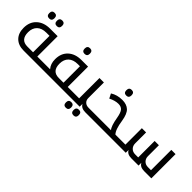

<svg xmlns="http://www.w3.org/2000/svg" viewBox="104 -1629 2717 2717"><g transform="rotate(45 1462.5 -270.0)"><path d="M283.2 0H599.1V-78.1H480V-484.9H329.1C246.7 -484.9 180.5 -461.9 130.4 -416C80.2 -370.1 55.2 -307.5 55.2 -228C55.2 -156.7 75.5 -100.9 116.2 -60.5C156.9 -20.2 212.6 0 283.2 0ZM332 -407.2H395V-78.1H280.8C189.6 -78.1 144 -128.4 144 -229C144 -284.7 160.4 -328.3 193.1 -359.9C225.8 -391.4 272.1 -407.2 332 -407.2ZM216.8 -689C182.3 -689 165 -670.2 165 -632.8C165 -595.7 182.3 -577.1 216.8 -577.1C251.6 -577.1 269 -595.7 269 -632.8C269 -670.2 251.6 -689 216.8 -689ZM370.1 -689C335.3 -689 317.9 -670.2 317.9 -632.8C317.9 -595.7 335.3 -577.1 370.1 -577.1C404.6 -577.1 421.9 -595.7 421.9 -632.8C421.9 -670.2 404.6 -689 370.1 -689Z M925.8 -689C891.3 -689 874 -670.2 874 -632.8C874 -595.7 891.3 -577.1 925.8 -577.1C960.6 -577.1 978 -595.7 978 -632.8C978 -670.2 960.6 -689 925.8 -689ZM579.1 -78.1V0H1199.7V-78.1H1088.9V-484.9H958C874.7 -484.9 808.2 -462.1 758.5 -416.5C708.9 -370.9 684.1 -308.4 684.1 -229C684.1 -167.2 701.3 -116.9 735.8 -78.1ZM960.9 -407.2H1003.9V-78.1H909.7C818.5 -78.1 772.9 -128.4 772.9 -229C772.9 -285 789.4 -328.7 822.3 -360.1C855.1 -391.5 901.4 -407.2 960.9 -407.2Z M1180.2 -78.1V0H1405.8V-57.1C1425 -19 1462.4 0 1518.1 0H1541V-78.1H1504.9C1474.9 -78.1 1450.9 -86.8 1432.9 -104C1414.8 -121.3 1405.8 -144.5 1405.8 -173.8V-484.9H1316.9V-78.1ZM1276.9 37.6C1242.4 37.6 1225.1 56.3 1225.1 93.8C1225.1 130.9 1242.4 149.4 1276.9 149.4C1311.7 149.4 1329.1 130.9 1329.1 93.8C1329.1 56.3 1311.7 37.6 1276.9 37.6ZM1430.2 37.6C1395.3 37.6 1377.9 56.3 1377.9 93.8C1377.9 130.9 1395.3 149.4 1430.2 149.4C1464.7 149.4 1481.9 130.9 1481.9 93.8C1481.9 56.3 1464.7 37.6 1430.2 37.6Z M1954.6 -78.1H1521V0H2114.7V-78.1H2043C2010.1 -111 1986 -179.7 1970.7 -284.2C1958.3 -363.3 1935.6 -418.2 1902.6 -449C1869.5 -479.7 1824.2 -495.1 1766.6 -495.1C1697.3 -495.1 1637 -478.7 1585.9 -445.8L1620.6 -377C1672.4 -403.6 1720.7 -417 1765.6 -417C1802.7 -417 1830.5 -405.8 1848.9 -383.3C1867.3 -360.8 1881.5 -320.1 1891.6 -261.2C1907.6 -167.2 1928.5 -106.1 1954.6 -78.1ZM1759.8 -689C1725.3 -689 1708 -670.2 1708 -632.8C1708 -595.7 1725.3 -577.1 1759.8 -577.1C1794.3 -577.1 1811.5 -595.7 1811.5 -632.8C1811.5 -670.2 1794.3 -689 1759.8 -689Z M2095.2 0H2328.1V-57.1C2346.7 -19 2384 0 2439.9 0H2584V-57.1C2602.5 -19 2639.8 0 2695.8 0H2839.8V-484.9H2754.9V-78.1H2692.9C2661 -78.1 2634.8 -88.5 2614.5 -109.1C2594.2 -129.8 2584 -156.4 2584 -189V-407.2H2499V-78.1H2437C2405.1 -78.1 2379 -88.5 2358.6 -109.1C2338.3 -129.8 2328.1 -156.4 2328.1 -189V-407.2H2243.2V-78.1H2095.2Z"/></g></svg>

Font: Droid Sans Arabic
Style: Regular
Weight: 400
Foundry: Ascender Corporation
Version: Version 1.00